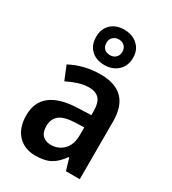

<svg xmlns="http://www.w3.org/2000/svg" viewBox="-201 -933 936 1047"><g transform="rotate(30 267.0 -409.0)"><path d="M279 -552Q465 -552 465 -364V0H378L356 -74H352Q322 -31 286 -10.5Q250 10 190 10Q120 10 79 -34.5Q38 -79 38 -157Q38 -323 263 -331L345 -334V-359Q345 -413 323.5 -436Q302 -459 261 -459Q228 -459 193.5 -448Q159 -437 125 -420L90 -506Q128 -527 176 -539.5Q224 -552 279 -552ZM288 -255Q219 -252 190.5 -228Q162 -204 162 -161Q162 -121 181.5 -102Q201 -83 234 -83Q281 -83 313 -115.5Q345 -148 345 -209V-257ZM269 -606Q217 -606 185.5 -636Q154 -666 154 -717Q154 -768 185.5 -798Q217 -828 269 -828Q319 -828 352.5 -798.5Q386 -769 386 -718Q386 -667 353 -636.5Q320 -606 269 -606ZM269 -668Q291 -668 305 -681.5Q319 -695 319 -717Q319 -740 305 -753.5Q291 -767 269 -767Q248 -767 233.5 -753.5Q219 -740 219 -717Q219 -695 232 -681.5Q245 -668 269 -668Z"/></g></svg>

Font: Noto Sans Lao UI SemCond SemBd
Style: Regular
Weight: 600
Width: 4
Designer: Monotype Design Team
Foundry: Monotype Imaging Inc.
Version: Version 2.000; ttfautohint (v1.8.4.7-5d5b)